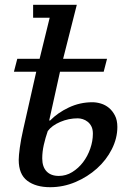

<svg xmlns="http://www.w3.org/2000/svg" viewBox="-20 -770 534 800"><path d="M52 -525 38 -471H131L77 -232C70.3 -202.7 65.5 -176.8 62.5 -154.5C59.5 -132.2 58 -115.3 58 -104C58 -64 69.8 -35 93.5 -17C117.2 1 149 10 189 10C225.7 10 260.8 2.8 294.5 -11.5C328.2 -25.8 358 -44.7 384 -68C410 -91.3 430.7 -118.2 446 -148.5C461.3 -178.8 469 -209.7 469 -241C469 -259.7 465.7 -275.5 459 -288.5C452.3 -301.5 444 -312.2 434 -320.5C424 -328.8 412.8 -334.8 400.5 -338.5C388.2 -342.2 376.3 -344 365 -344C330.3 -344 297.5 -336.7 266.5 -322C235.5 -307.3 209.7 -289.3 189 -268H185L230 -471H412L426 -525H243L300 -750H118V-696H187L145 -525ZM179 -224C190.3 -239.3 207.7 -252 231 -262C254.3 -272 278.7 -277 304 -277C310.7 -277 317.7 -275.8 325 -273.5C332.3 -271.2 339.2 -267.5 345.5 -262.5C351.8 -257.5 357 -251 361 -243C365 -235 367 -225 367 -213C367 -192.3 363.3 -171.5 356 -150.5C348.7 -129.5 338.7 -110.7 326 -94C313.3 -77.3 298.3 -63.7 281 -53C263.7 -42.3 245 -37 225 -37C203 -37 186 -43.3 174 -56C162 -68.7 156 -86.7 156 -110C156 -128.7 158.2 -147.5 162.5 -166.5C166.8 -185.5 172.3 -204.7 179 -224Z"/></svg>

Font: PT Serif Caption
Style: Italic
Weight: 400
Italic angle: -12°
Designer: A.Korolkova, O.Umpeleva, V.Yefimov
Foundry: ParaType Ltd
Version: Version 1.000W OFL